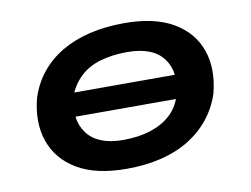

<svg xmlns="http://www.w3.org/2000/svg" viewBox="-62 -598 908 695"><g transform="rotate(-10 391.5 -250.5)"><path d="M351 10Q239 10 170.5 -30.5Q102 -71 77.5 -141.5Q53 -212 76 -300Q93 -352 125 -391Q157 -430 202 -456.5Q247 -483 305 -497Q363 -511 433 -511Q544 -511 612.5 -471Q681 -431 705.5 -361.5Q730 -292 707 -203Q690 -152 658 -112.5Q626 -73 581 -45.5Q536 -18 478.5 -4Q421 10 351 10ZM357 -95Q413 -95 457 -109Q501 -123 531 -150Q561 -177 574 -219Q597 -302 558.5 -354Q520 -406 425 -406Q371 -406 326.5 -393Q282 -380 252.5 -352Q223 -324 207 -284Q186 -199 225 -147Q264 -95 357 -95ZM164 -208 178 -295H618L604 -208Z"/></g></svg>

Font: Nunito Sans 7pt Expanded
Style: Bold Italic
Weight: 700
Width: 7
Italic angle: -9°
Designer: Vernon Adams
Foundry: Vernon Adams
Version: Version 3.101;gftools[0.9.27]